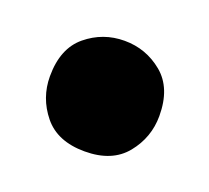

<svg xmlns="http://www.w3.org/2000/svg" viewBox="-51 -446 337 310"><g transform="rotate(20 117.5 -291.0)"><path d="M118 -196Q71 -196 47.5 -225Q24 -254 24 -291Q24 -339 52.5 -362.5Q81 -386 118 -386Q155 -386 183.5 -362.5Q212 -339 212 -291Q212 -254 188.5 -225Q165 -196 118 -196Z"/></g></svg>

Font: Argentum Novus
Style: Bold
Weight: 700
Designer: Julieta Ulanovsky (font) & Cristiano Sobral (main changes)
Foundry: Julieta Ulanovsky (font) & Cristiano Sobral (main changes)
Version: Version 3.00;November 27, 2020;FontCreator 13.0.0.2655 64-bi